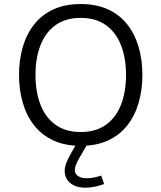

<svg xmlns="http://www.w3.org/2000/svg" viewBox="-20 -701 781 930"><path d="M371 -681.4Q294.7 -681.4 238.5 -655.4Q182.2 -629.4 145.4 -582.5Q108.5 -535.7 90.3 -473.3Q72.1 -410.9 72.1 -338Q72.1 -265.5 90.4 -202.9Q108.6 -140.3 145.5 -93.6Q182.4 -46.9 238.6 -20.7Q294.9 5.4 371 5.4Q447.1 5.4 503.3 -20.7Q559.6 -46.9 596.5 -93.6Q633.3 -140.3 651.5 -202.9Q669.7 -265.5 669.7 -338Q669.7 -410.9 651.5 -473.3Q633.3 -535.7 596.5 -582.5Q559.7 -629.4 503.5 -655.4Q447.2 -681.4 371 -681.4ZM371 -614.3Q444.6 -614.3 493.2 -579.2Q541.9 -544 566.1 -481.8Q590.4 -419.6 590.4 -338Q590.4 -256.6 566.3 -194.3Q542.2 -132 493.5 -96.8Q444.7 -61.6 371 -61.6Q297.6 -61.6 248.8 -96.8Q200 -132 175.9 -194.2Q151.9 -256.4 151.9 -338Q151.9 -419.6 176.1 -481.8Q200.2 -544 248.9 -579.2Q297.5 -614.3 371 -614.3ZM470 149.3Q432.6 162.4 400.7 162.4Q373.5 162.4 357.9 151.7Q342.3 141 342.3 121.9Q342.3 110.5 348.2 95.9Q354.2 81.3 367.2 58.8L401.4 0.3L400.1 -0.8L347.6 -4.2V0.3L327 36Q311.2 64.1 302.3 85.7Q293.4 107.2 293.4 126.6Q293.4 163.6 320.6 185.8Q347.8 208.1 393.3 208.1Q435.2 208.1 484.4 190.5Z"/></svg>

Font: Estedad VF
Style: Regular
Weight: 100
Designer: Amin Abedi
Version: Version 7.3